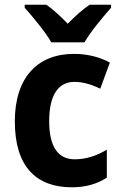

<svg xmlns="http://www.w3.org/2000/svg" viewBox="-20 -786 513 816"><path d="M198 -606H339C364 -650 419 -716 452 -753V-766H361C329 -744 301 -719 268 -685C236 -718 207 -745 177 -766H85V-753C119 -715 174 -649 198 -606ZM285 10C346 10 394 -5 434 -31V-150C392 -124 346 -109 297 -109C228 -109 189 -161 189 -271C189 -382 228 -438 296 -438C333 -438 369 -427 406 -409L447 -520C405 -543 353 -557 294 -557C141 -557 43 -458 43 -270C43 -77 135 10 285 10Z"/></svg>

Font: Noto Sans Lao Looped SemiCondensed
Style: Bold
Weight: 700
Width: 4
Designer: Mark Frömberg, Ben Mitchell
Foundry: The Fontpad Ltd
Version: Version 1.002